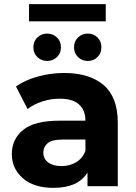

<svg xmlns="http://www.w3.org/2000/svg" viewBox="-20 -898 657 926"><path d="M402 0V-66Q357 8 238 8Q143 8 90 -38.5Q37 -85 37 -155Q37 -226 91 -271Q145 -316 268 -316H392Q392 -366 361.5 -394Q331 -422 268 -422Q225 -422 183.5 -408.5Q142 -395 113 -372L57 -481Q101 -512 163 -529Q225 -546 289 -546Q412 -546 480 -487.5Q548 -429 548 -307V0ZM392 -170V-225H285Q230 -225 209.5 -207Q189 -189 189 -162Q189 -132 212.5 -114.5Q236 -97 277 -97Q316 -97 347 -115.5Q378 -134 392 -170ZM207 -604Q180 -604 160.5 -622.5Q141 -641 141 -670Q141 -699 160.5 -717.5Q180 -736 207 -736Q235 -736 254.5 -717.5Q274 -699 274 -670Q274 -641 254.5 -622.5Q235 -604 207 -604ZM403 -604Q376 -604 356.5 -622.5Q337 -641 337 -670Q337 -699 356.5 -717.5Q376 -736 403 -736Q431 -736 450 -717.5Q469 -699 469 -670Q469 -641 450 -622.5Q431 -604 403 -604ZM120 -795V-878H490V-795Z"/></svg>

Font: Montserrat
Style: Bold
Weight: 700
Designer: Julieta Ulanovsky
Foundry: Julieta Ulanovsky
Version: Version 9.000; ttfautohint (v1.8.4.7-5d5b)